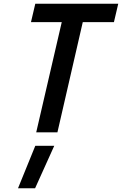

<svg xmlns="http://www.w3.org/2000/svg" viewBox="-20 -705 650 1023"><path d="M168 72H269L167 298H76ZM309 -587H145L168 -685H610L587 -587H421L286 0H173Z"/></svg>

Font: Cairo SemiBold
Style: Italic
Weight: 600
Italic angle: -13°
Designer: Mohamed Gaber, Accademia di Belle Arti di Urbino and others
Foundry: Kief Type Foundry, Accademia di Belle Arti di Urbino and others
Version: Version 3.011